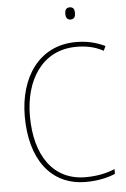

<svg xmlns="http://www.w3.org/2000/svg" viewBox="-61 -951 662 1005"><g transform="rotate(-5 270.5 -449.0)"><path d="M343 -908C323 -908 318 -892 318 -876C318 -859 324 -844 343 -844C364 -844 369 -858 369 -877C369 -893 365 -908 343 -908ZM361 -699C406 -699 454 -692 502 -666L513 -690C465 -713 416 -724 361 -724C164 -724 60 -561 60 -359C60 -136 164 10 350 10C414 10 467 -3 504 -19V-44C466 -28 416 -15 350 -15C179 -15 87 -153 87 -359C87 -545 179 -699 361 -699Z"/></g></svg>

Font: Noto Sans Georgian SemiCondensed Thin
Style: Regular
Weight: 100
Width: 4
Designer: Monotype Design Team, Akaki Razmadze
Foundry: Google LLC
Version: Version 2.005